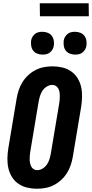

<svg xmlns="http://www.w3.org/2000/svg" viewBox="-20 -1150 565 1178"><path d="M207 8Q176 8 146.5 1Q117 -6 93 -22.5Q69 -39 53.5 -64Q38 -89 31.5 -117.5Q25 -146 25.5 -177Q26 -208 31 -240L82 -545Q86 -570 94.5 -596Q103 -622 117.5 -645.5Q132 -669 153 -688.5Q174 -708 198.5 -720.5Q223 -733 249.5 -738Q276 -743 302 -743Q333 -743 362.5 -736Q392 -729 416 -712.5Q440 -696 455.5 -671Q471 -646 477.5 -617.5Q484 -589 483.5 -558Q483 -527 478 -495L427 -190Q423 -165 414.5 -139Q406 -113 391.5 -89.5Q377 -66 356 -46.5Q335 -27 310.5 -14.5Q286 -2 259.5 3Q233 8 207 8ZM208 -106Q226 -106 242.5 -116.5Q259 -127 269 -142.5Q279 -158 284 -175Q289 -192 292 -209L343 -514Q345 -526 346 -538Q347 -550 347 -562Q347 -574 345 -585.5Q343 -597 337.5 -607Q332 -617 322.5 -623Q313 -629 301 -629Q283 -629 266.5 -618.5Q250 -608 240 -592.5Q230 -577 225 -560Q220 -543 217 -526L166 -221Q164 -209 163 -197Q162 -185 162 -173Q162 -161 164.5 -149.5Q167 -138 172 -128Q177 -118 186.5 -112Q196 -106 208 -106ZM441 -815Q424 -815 408.5 -821Q393 -827 383.5 -839.5Q374 -852 371.5 -868.5Q369 -885 371 -902Q373 -914 379.5 -924.5Q386 -935 395.5 -942.5Q405 -950 417 -952.5Q429 -955 440 -955Q457 -955 472.5 -949Q488 -943 497.5 -930.5Q507 -918 510 -901.5Q513 -885 510 -868Q508 -856 501.5 -845.5Q495 -835 485.5 -827.5Q476 -820 464 -817.5Q452 -815 441 -815ZM241 -815Q224 -815 208.5 -821Q193 -827 183.5 -839.5Q174 -852 171.5 -868.5Q169 -885 171 -902Q173 -914 179.5 -924.5Q186 -935 195.5 -942.5Q205 -950 217 -952.5Q229 -955 240 -955Q257 -955 272.5 -949Q288 -943 297.5 -930.5Q307 -918 310 -901.5Q313 -885 310 -868Q308 -856 301.5 -845.5Q295 -835 285.5 -827.5Q276 -820 264 -817.5Q252 -815 241 -815ZM225 -1050 224 -1130H524L525 -1050Z"/></svg>

Font: Iosevka Curly Heavy
Style: Italic
Weight: 900
Italic angle: -9°
Monospace: yes
Designer: Belleve Invis
Foundry: Belleve Invis
Version: Version 22.1.2; ttfautohint (v1.8.4)